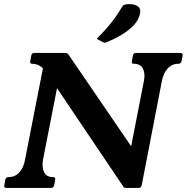

<svg xmlns="http://www.w3.org/2000/svg" viewBox="-34 -919 913 939"><path d="M848 -660Q861 -660 859 -647L854 -620Q851 -607 838 -607Q806 -607 785.5 -583.5Q765 -560 758 -524L659 -13Q656 0 643 0H582Q572 0 568 -8L213 -535L257 -550L176 -136Q170 -101 181.5 -77Q193 -53 225 -53Q238 -53 236 -40L231 -13Q228 0 215 0H-2Q-16 0 -13 -13L-8 -40Q-6 -53 8 -53Q41 -53 61.5 -77Q82 -101 88 -136L176 -585Q154 -607 124 -607Q111 -607 114 -620L119 -647Q121 -660 134 -660H287Q296 -660 301 -652L640 -156L595 -140L670 -524Q677 -560 665 -583.5Q653 -607 621 -607Q608 -607 611 -620L616 -647Q618 -660 631 -660ZM439 -729Q474 -765 495 -789.5Q516 -814 531.5 -836.5Q547 -859 564 -887Q569 -895 579.5 -897Q590 -899 599 -899Q624 -899 640 -888Q656 -877 651 -854Q645 -821 618.5 -794Q592 -767 557.5 -747Q523 -727 493 -715Q489 -714 485 -712Q481 -710 477 -710Q474 -710 469 -713Z"/></svg>

Font: Young Serif Light
Style: Italic
Weight: 300
Italic angle: -10.979°
Designer: Bastien Sozeau
Foundry: NBR — Bastien Sozeau
Version: Version 5.001